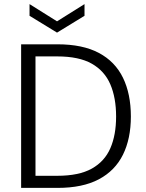

<svg xmlns="http://www.w3.org/2000/svg" viewBox="-20 -916 710 936"><path d="M83 0V-700H260Q383 -700 462 -658Q541 -616 579.5 -537Q618 -458 618 -348Q618 -240 579.5 -162Q541 -84 462 -42Q383 0 260 0ZM153 -59H259Q365 -59 427.5 -94Q490 -129 518 -193.5Q546 -258 546 -348Q546 -439 518 -504.5Q490 -570 427.5 -605.5Q365 -641 259 -641H153ZM258 -757 124 -839V-896L258 -812L392 -896V-839Z"/></svg>

Font: DM Sans 10pt Light
Style: Regular
Weight: 300
Version: Version 4.004;gftools[0.9.30]